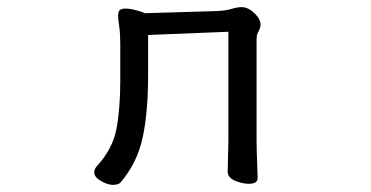

<svg xmlns="http://www.w3.org/2000/svg" viewBox="-20 -506 1040 538"><path d="M657 -486Q675 -486 692.5 -469.5Q710 -453 710 -437Q710 -428 704.5 -418.5Q699 -409 699 -398V-110Q699 -86 700.5 -52Q702 -18 702 -7Q702 9 677 9Q660 9 640 1Q618 -8 618 -25Q618 -33 619 -69Q620 -105 620 -113V-417L395 -408V-297Q395 -190 379.5 -119.5Q364 -49 318 5Q312 12 296.5 12Q281 12 263 1Q244 -9 244 -24Q244 -30 250 -39Q295 -87 306 -143.5Q317 -200 317 -280V-383Q317 -412 314 -432.5Q311 -453 311 -461Q311 -471 314 -476Q319 -482 332 -482Q350 -482 382 -471Q383 -470 384.5 -469.5Q386 -469 387 -469L587 -475Q612 -476 628.5 -481Q645 -486 657 -486Z"/></svg>

Font: Moon Stars Kai
Style: Bold
Weight: 700
Designer: GuiWonder
Version: Version 1.101